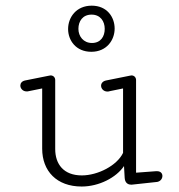

<svg xmlns="http://www.w3.org/2000/svg" viewBox="-20 -663 645 691"><path d="M311 -508.3C280.3 -508.3 262.2 -532.2 262.2 -559.1C262.2 -586.4 277.3 -610.4 309.6 -610.4C341.3 -610.4 356.9 -586.4 356.9 -559.1C356.9 -531.7 342.3 -508.3 311 -508.3ZM310.1 -642.6C254.4 -642.6 225.1 -600.6 225.1 -558.6C225.1 -517.6 253.4 -476.6 308.6 -476.6C363.8 -476.6 392.6 -518.6 392.6 -560.1C392.6 -601.6 365.2 -642.6 310.1 -642.6ZM274.4 -31.7C209 -31.7 178.7 -72.3 178.7 -126.5V-375C178.7 -384.3 171.9 -391.6 162.1 -391.6C160.2 -391.6 158.2 -391.1 156.2 -390.6L70.8 -373.5C58.6 -371.1 53.2 -363.3 53.2 -355C53.2 -344.7 62 -334 75.7 -334C78.1 -334 81.1 -334 84 -335L131.8 -344.7V-127.9C131.8 -47.4 184.1 8.3 273.9 8.3C336.4 8.3 398.4 -23.9 426.3 -65.4L428.7 -22.9C429.7 -6.3 439 1.5 451.7 1.5H455.1L545.9 -8.3C558.1 -10.7 564.5 -20.5 564.5 -29.8C564.5 -38.6 558.6 -46.9 544.9 -46.9H542L469.7 -41.5V-375C469.7 -384.3 462.9 -391.6 453.1 -391.6C451.2 -391.6 449.2 -391.1 447.3 -390.6L362.3 -373.5C349.6 -371.1 343.8 -362.8 343.8 -354.5C343.8 -344.2 352.5 -333.5 366.7 -333.5C369.6 -333.5 372.6 -334 375.5 -335L422.9 -344.7V-112.8C400.9 -66.9 332 -31.7 274.4 -31.7Z"/></svg>

Font: Cutive Mono
Style: Regular
Weight: 400
Monospace: yes
Designer: Vernon Adams
Foundry: Vernon Adams
Version: Version 1.002